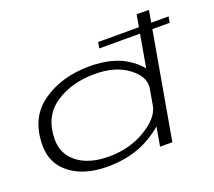

<svg xmlns="http://www.w3.org/2000/svg" viewBox="-130 -959 1269 1138"><g transform="rotate(-20 504.0 -390.0)"><path d="M557.5 -670.5 564.5 -708.5H821.5L835 -785H912.5L899 -708.5H1008.5L1001.5 -670.5H892.5L774.5 0H697L718 -120Q688 -93 637.5 -63Q522.5 5 365.5 5Q221 5 132.8 -62.2Q44.5 -129.5 44.5 -243.5Q44.5 -418 167.2 -504.5Q290 -591 465.5 -591Q621.5 -591 715 -523Q757.5 -492 778.5 -464L814.5 -670.5ZM739 -238 759 -353.5Q764.5 -420.5 690 -476.5Q610 -537.5 480 -537.5Q330.5 -537.5 228.2 -467Q126 -396.5 125 -255Q124 -161 196.5 -104.8Q269 -48.5 394 -48.5Q524 -48.5 625.5 -109.5Q723 -168 739 -238Z"/></g></svg>

Font: Anybody UltraExpanded Light
Style: Italic
Weight: 300
Width: 9
Italic angle: -10°
Designer: Tyler Finck
Foundry: Etcetera Type Company
Version: Version 1.010; ttfautohint (v1.8.3) -l 8 -r 50 -G 200 -x 14 